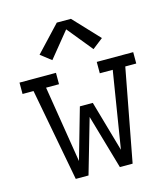

<svg xmlns="http://www.w3.org/2000/svg" viewBox="-114 -857 827 946"><g transform="rotate(-15 300.0 -384.0)"><path d="M155 0 66 -472H10V-530H196V-472H130L193 -81L267 -340H333L407 -81L470 -472H404V-530H590V-472H534L445 0H380L300 -277L220 0ZM195 -595 141 -637 264 -768H336L459 -637L405 -595L300 -724Z"/></g></svg>

Font: Iosevka Slab Light Extended
Style: Regular
Weight: 300
Width: 7
Monospace: yes
Designer: Belleve Invis
Foundry: Belleve Invis
Version: Version 11.1.0; ttfautohint (v1.8.3)